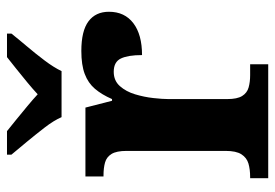

<svg xmlns="http://www.w3.org/2000/svg" viewBox="-142 -664 806 563"><g transform="rotate(-90 261.5 -383.0)"><path d="M20 0V-53H23Q46 -53 63 -58Q80 -63 90 -78.5Q100 -94 100 -125V-415Q100 -445 91 -459.5Q82 -474 66 -478.5Q50 -483 28 -483H25V-536H227L247 -458H252Q265 -488 282 -508Q299 -528 325.5 -538Q352 -548 393 -548Q452 -548 480 -527Q508 -506 508 -467Q508 -421 474.5 -395.5Q441 -370 381 -370Q381 -411 371 -432Q361 -453 332 -453Q306 -453 290 -435Q274 -417 266 -390.5Q258 -364 255 -337Q252 -310 252 -293V-120Q252 -91 261 -76.5Q270 -62 286 -57.5Q302 -53 322 -53H354V0ZM199 -606Q189 -629 168.5 -655.5Q148 -682 126.5 -708Q105 -734 89 -753V-766H158Q172 -755 191.5 -739Q211 -723 231 -706.5Q251 -690 266 -676Q281 -690 301 -706.5Q321 -723 341 -739Q361 -755 375 -766H444V-753Q429 -734 407 -708Q385 -682 365 -655.5Q345 -629 334 -606Z"/></g></svg>

Font: Noto Serif Gujarati
Style: Bold
Weight: 700
Version: Version 2.102